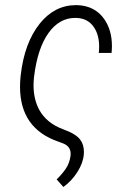

<svg xmlns="http://www.w3.org/2000/svg" viewBox="-20 -559 500 763"><path d="M287.1 -538.6Q356.9 -536.1 394 -483.4Q424.8 -439.5 424.8 -376Q424.8 -362.8 423.3 -348.6H372.6Q374 -361.8 374 -373.5Q374 -418 355 -448.2Q331.1 -486.3 283.2 -487.8Q280.8 -487.8 278.3 -487.8Q216.3 -487.8 173.3 -428.7Q128.9 -367.2 115.2 -252.9Q113.3 -235.8 113.3 -220.2Q113.3 -165 135.7 -123Q165 -69.3 231.9 -44.9Q281.7 -26.9 298.8 -3.9Q313.5 15.6 313.5 44.4Q313.5 49.3 313 54.7Q310.5 88.4 287.6 124.5Q264.6 160.6 231.9 184.1L205.1 153.8Q225.6 134.3 241 112.1Q256.3 89.8 260.3 60.5Q260.7 56.2 260.7 51.8Q260.7 23.9 232.9 11.7L213.4 4.4Q59.6 -47.9 59.6 -213.9Q59.6 -232.4 61.5 -252.4L62.5 -261.7Q77.1 -388.7 137.7 -464.8Q196.8 -538.6 281.7 -538.6Q284.2 -538.6 287.1 -538.6Z"/></svg>

Font: MAUL Condensed Light Italic
Style: Light Italic
Weight: 300
Italic angle: -12°
Designer: MAUL
Version: Version 1.0; 2020; ttfautohint (v1.8.3)